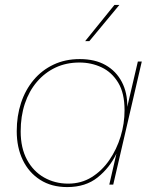

<svg xmlns="http://www.w3.org/2000/svg" viewBox="-20 -750 622 780"><path d="M253 10Q189 10 143 -19.5Q97 -49 72.5 -100Q48 -151 48 -217Q48 -279 65.5 -332Q83 -385 116.5 -425Q150 -465 197.5 -487.5Q245 -510 304 -510Q366 -510 409 -485.5Q452 -461 475 -417Q498 -373 497 -316L540 -500H556L440 0H424L453 -126Q426 -69 377 -29.5Q328 10 253 10ZM257 -4Q310 -4 352 -30Q394 -56 424 -99.5Q454 -143 470 -195.5Q486 -248 486 -302Q486 -372 460 -414.5Q434 -457 392.5 -476.5Q351 -496 303 -496Q249 -496 205.5 -475.5Q162 -455 130 -417.5Q98 -380 81 -329Q64 -278 64 -216Q64 -149 89.5 -101.5Q115 -54 159 -29Q203 -4 257 -4ZM445 -730H465L343 -583H326Z"/></svg>

Font: Work Sans Thin
Style: Italic
Weight: 250
Italic angle: -13°
Designer: Wei Huang
Foundry: Wei Huang
Version: Version 2.012